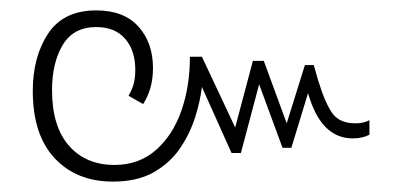

<svg xmlns="http://www.w3.org/2000/svg" viewBox="-20 -427 757 369"><path d="M197 -78Q127 -78 85 -123Q43 -168 43 -252Q43 -318 72.5 -362.5Q102 -407 165 -407Q218 -407 246 -376Q274 -345 274 -296Q274 -256 255 -227L227 -243Q233 -253 236.5 -264.5Q240 -276 240 -293Q240 -330 220.5 -352.5Q201 -375 165 -375Q121 -375 100.5 -340.5Q80 -306 80 -254Q80 -184 112.5 -147Q145 -110 200 -110Q247 -110 279.5 -138.5Q312 -167 328.5 -214Q345 -261 345 -318H368L432 -182L466 -310H487L531 -190L566 -302H583L591 -274Q605 -228 619 -209Q633 -190 663 -190Q679 -190 690 -196V-168Q676 -161 658 -161Q628 -161 606.5 -182Q585 -203 572 -248L540 -143H523L478 -265L443 -133H425L368 -260Q365 -233 355 -201.5Q345 -170 326 -142Q307 -114 275.5 -96Q244 -78 197 -78Z"/></svg>

Font: Noto Sans Thai UI SemCond ExtLt
Style: Regular
Weight: 200
Width: 4
Designer: Monotype Design Team
Foundry: Monotype Imaging Inc.
Version: Version 2.000